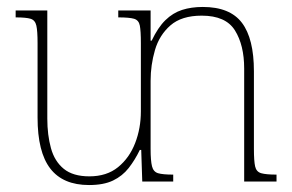

<svg xmlns="http://www.w3.org/2000/svg" viewBox="-20 -522 840 552"><path d="M710 -94Q710 -59 713.5 -43.5Q717 -28 731 -24Q745 -20 775 -20V0H682V-325Q682 -392 655.5 -434.5Q629 -477 560 -477Q502 -477 470 -449Q438 -421 425.5 -378Q413 -335 413 -290V-94Q413 -60 417 -44Q421 -28 434.5 -24Q448 -20 478 -20V0H389L386 -91H382Q368 -62 350 -39Q332 -16 305 -3Q278 10 236 10Q161 10 124.5 -37.5Q88 -85 88 -184V-398Q88 -433 84.5 -448.5Q81 -464 68 -468Q55 -472 25 -472V-492H116V-181Q116 -134 126.5 -96Q137 -58 163.5 -36.5Q190 -15 237 -15Q287 -15 319.5 -41.5Q352 -68 368.5 -110.5Q385 -153 385 -202V-398Q385 -433 382 -448.5Q379 -464 365.5 -468Q352 -472 320 -472V-492H413V-405H416Q434 -443 455.5 -464Q477 -485 503.5 -493.5Q530 -502 563 -502Q641 -502 675.5 -456.5Q710 -411 710 -317Z"/></svg>

Font: Noto Serif Armenian Thin
Style: Regular
Weight: 250
Version: Version 2.007